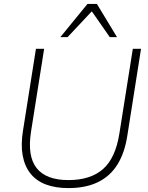

<svg xmlns="http://www.w3.org/2000/svg" viewBox="-20 -955 760 983"><path d="M330 8Q264 8 215 -10.5Q166 -29 136 -66.5Q106 -104 96 -159.5Q86 -215 98 -288L164 -705H206L139 -282Q119 -156 167.5 -94.5Q216 -33 330 -33Q443 -33 507 -89Q571 -145 591 -270L660 -705H702L632 -261Q618 -171 580.5 -111.5Q543 -52 480.5 -22Q418 8 330 8ZM289 -765 428 -935H476L579 -765H542L450 -897L326 -765Z"/></svg>

Font: Nunito Sans 12pt ExtraLight 12pt ExtraLight
Style: Italic
Weight: 250
Italic angle: -9°
Version: Version 3.101;gftools[0.9.27]